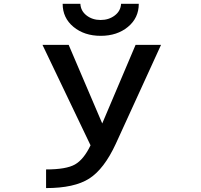

<svg xmlns="http://www.w3.org/2000/svg" viewBox="-20 -964 1040 995"><path d="M304.7 -944.3H396.5Q398.4 -907.2 428.7 -883.8Q459 -860.4 501.5 -860.4Q543.9 -860.4 574.7 -883.8Q605.5 -907.2 607.4 -944.3H699.2Q699.2 -871.1 643.1 -824.7Q586.9 -778.3 502 -778.3Q417 -778.3 360.8 -824.7Q304.7 -871.1 304.7 -944.3ZM509.8 -324.2 682.6 -731.4H814.5L580.1 -218.8Q519.5 -87.9 442.4 -38.6Q365.2 10.7 218.8 10.7V-85.9Q323.2 -85.9 368.7 -111.8Q414.1 -137.7 449.2 -210.9L200.2 -731.4H335.9Z"/></svg>

Font: Gen Shin Gothic Monospace Medium
Style: Regular
Weight: 500
Designer: [Source Han Sans]
Ryoko NISHIZUKA  (kana & ideographs); Paul D. Hunt (Latin, Greek & Cyrillic); Wenlong ZHANG  (bopomofo
Version: Version 1.002.20150607